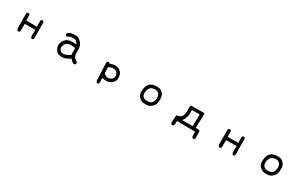

<svg xmlns="http://www.w3.org/2000/svg" viewBox="276 -2261 6448 4129"><g transform="rotate(30 3500.0 -196.5)"><path d="M346.7 15.6 327.1 5.9Q313.5 -15.6 309.6 -43L307.6 -407.2L317.4 -426.8Q333 -440.4 354.5 -438.5L374 -428.7L383.8 -409.2L385.7 -272.5H651.4L647.5 -413.1Q649.4 -428.7 659.2 -440.4Q672.9 -452.1 694.3 -450.2L713.9 -440.4L723.6 -420.9L727.5 -19.5L717.8 0Q704.1 11.7 682.6 9.8L663.1 0Q649.4 -33.2 649.4 -73.7Q649.4 -114.3 655.3 -196.3L393.6 -194.3Q393.6 -33.2 391.6 -13.7L381.8 5.9Q368.2 17.6 346.7 15.6Z M1407.2 25.4Q1377.9 21.5 1350.6 12.7Q1323.2 3.9 1299.8 -24.4Q1276.4 -52.7 1258.8 -92.3Q1241.2 -131.8 1245.1 -175.8Q1249 -219.7 1268.6 -255.9Q1288.1 -292 1317.4 -317.4Q1346.7 -342.8 1377 -354.5Q1407.2 -366.2 1448.7 -370.6Q1490.2 -375 1575.2 -366.2Q1556.6 -403.3 1535.6 -424.8Q1514.6 -446.3 1480.5 -450.2Q1446.3 -454.1 1409.2 -450.2Q1372.1 -446.3 1338.9 -422.9Q1325.2 -411.1 1303.7 -413.1L1284.2 -422.9Q1274.4 -436.5 1272.5 -454.1Q1274.4 -469.7 1295.9 -487.3Q1317.4 -504.9 1346.7 -514.6Q1376 -524.4 1412.1 -526.9Q1448.2 -529.3 1482.4 -526.9Q1516.6 -524.4 1540 -512.7Q1563.5 -501 1595.7 -469.7Q1627.9 -438.5 1647.5 -397.5Q1667 -356.4 1668.5 -308.1Q1669.9 -259.8 1668.5 -209.5Q1667 -159.2 1683.6 -125Q1700.2 -90.8 1726.1 -73.7Q1752 -56.6 1771.5 -44.9Q1785.2 -29.3 1781.2 -5.9L1771.5 13.7Q1755.9 25.4 1733.4 25.4Q1692.4 15.6 1639.6 -50.8Q1586.9 -13.7 1530.3 7.8Q1473.6 29.3 1407.2 25.4ZM1538.1 -81.1 1598.6 -118.2Q1594.7 -155.3 1592.8 -180.7Q1590.8 -206.1 1592.8 -280.3Q1563.5 -290 1520 -293.9Q1476.6 -297.9 1439 -293Q1401.4 -288.1 1371.1 -259.3Q1340.8 -230.5 1330.1 -190.4Q1319.3 -150.4 1325.2 -128.4Q1331.1 -106.4 1356.9 -74.7Q1382.8 -43 1441.9 -51.8Q1501 -60.5 1538.1 -81.1Z M2381.8 132.8 2361.3 124Q2345.7 103.5 2344.7 76.2Q2343.8 48.8 2327.1 -344.7Q2328.1 -360.4 2336.9 -372.1Q2349.6 -384.8 2371.1 -384.8L2391.6 -376L2400.4 -365.2Q2436.5 -377.9 2467.3 -385.7Q2498 -393.6 2531.2 -393.1Q2564.5 -392.6 2593.3 -385.3Q2622.1 -377.9 2660.6 -344.2Q2699.2 -310.5 2710.9 -261.7Q2722.7 -212.9 2720.2 -167.5Q2717.8 -122.1 2681.6 -80.6Q2645.5 -39.1 2602.5 -22.5Q2559.6 -5.9 2511.2 -7.3Q2462.9 -8.8 2418.9 -23.4Q2416 12.7 2420.4 50.3Q2424.8 87.9 2416 120.1Q2403.3 132.8 2381.8 132.8ZM2610.4 -114.3Q2641.6 -143.6 2645.5 -170.9Q2649.4 -198.2 2644 -227.1Q2638.7 -255.9 2614.3 -282.2Q2589.8 -308.6 2560.1 -314.5Q2530.3 -320.3 2489.7 -313.5Q2449.2 -306.6 2408.2 -281.2L2415 -131.8Q2475.6 -80.1 2524.4 -83.5Q2573.2 -86.9 2610.4 -114.3Z M3536.1 5.9Q3494.1 5.9 3455.6 2.9Q3417 0 3390.6 -16.6Q3364.3 -33.2 3335.9 -60.5Q3307.6 -87.9 3297.9 -133.3Q3288.1 -178.7 3293 -226.6Q3297.9 -274.4 3310.5 -317.4Q3323.2 -360.4 3362.3 -395.5Q3401.4 -430.7 3455.1 -441.4Q3508.8 -452.1 3553.7 -449.2Q3598.6 -446.3 3626 -431.6Q3653.3 -417 3677.7 -392.6Q3702.1 -368.2 3712.9 -338.9Q3723.6 -309.6 3726.6 -274.4Q3729.5 -239.3 3725.6 -193.4Q3721.7 -147.5 3708 -115.7Q3694.3 -84 3661.1 -51.8Q3627.9 -19.5 3597.7 -9.8Q3567.4 0 3536.1 5.9ZM3583 -85.9Q3605.5 -99.6 3623.5 -123.5Q3641.6 -147.5 3649.4 -191.4Q3657.2 -235.4 3652.3 -273.4Q3647.5 -311.5 3624 -335.9Q3600.6 -360.4 3575.2 -370.1Q3549.8 -379.9 3518.6 -376Q3487.3 -372.1 3457 -363.3Q3426.8 -354.5 3405.3 -326.2Q3383.8 -297.9 3374 -259.8Q3364.3 -221.7 3366.2 -180.7Q3368.2 -139.6 3392.6 -112.8Q3417 -85.9 3445.3 -77.1Q3473.6 -68.4 3509.8 -72.3Q3545.9 -76.2 3583 -85.9Z M4759.8 134.8 4739.3 125Q4723.6 97.7 4725.6 64.5V-16.6L4272.5 -22.5Q4272.5 9.8 4271.5 40Q4270.5 70.3 4256.8 95.7Q4242.2 107.4 4220.7 105.5L4201.2 95.7Q4191.4 80.1 4189.5 62.5L4195.3 -92.8Q4195.3 -119.1 4212.9 -125.5Q4230.5 -131.8 4257.3 -135.7Q4284.2 -139.6 4306.6 -161.1Q4329.1 -182.6 4341.8 -216.8Q4354.5 -251 4356.4 -297.9Q4358.4 -344.7 4356.4 -415Q4360.4 -456.1 4377 -459Q4393.6 -461.9 4663.1 -463.9Q4705.1 -461.9 4706.5 -435.5Q4708 -409.2 4696.3 -94.7Q4749 -98.6 4774.9 -93.3Q4800.8 -87.9 4802.7 -61.5L4804.7 105.5L4794.9 125Q4781.2 136.7 4759.8 134.8ZM4620.1 -94.7 4626 -387.7 4434.6 -385.7Q4436.5 -348.6 4433.6 -293.9Q4430.7 -239.3 4415 -194.3Q4399.4 -149.4 4362.3 -94.7Z M5346.7 15.6 5327.1 5.9Q5313.5 -15.6 5309.6 -43L5307.6 -407.2L5317.4 -426.8Q5333 -440.4 5354.5 -438.5L5374 -428.7L5383.8 -409.2L5385.7 -272.5H5651.4L5647.5 -413.1Q5649.4 -428.7 5659.2 -440.4Q5672.9 -452.1 5694.3 -450.2L5713.9 -440.4L5723.6 -420.9L5727.5 -19.5L5717.8 0Q5704.1 11.7 5682.6 9.8L5663.1 0Q5649.4 -33.2 5649.4 -73.7Q5649.4 -114.3 5655.3 -196.3L5393.6 -194.3Q5393.6 -33.2 5391.6 -13.7L5381.8 5.9Q5368.2 17.6 5346.7 15.6Z M6536.1 5.9Q6494.1 5.9 6455.6 2.9Q6417 0 6390.6 -16.6Q6364.3 -33.2 6335.9 -60.5Q6307.6 -87.9 6297.9 -133.3Q6288.1 -178.7 6293 -226.6Q6297.9 -274.4 6310.5 -317.4Q6323.2 -360.4 6362.3 -395.5Q6401.4 -430.7 6455.1 -441.4Q6508.8 -452.1 6553.7 -449.2Q6598.6 -446.3 6626 -431.6Q6653.3 -417 6677.7 -392.6Q6702.1 -368.2 6712.9 -338.9Q6723.6 -309.6 6726.6 -274.4Q6729.5 -239.3 6725.6 -193.4Q6721.7 -147.5 6708 -115.7Q6694.3 -84 6661.1 -51.8Q6627.9 -19.5 6597.7 -9.8Q6567.4 0 6536.1 5.9ZM6583 -85.9Q6605.5 -99.6 6623.5 -123.5Q6641.6 -147.5 6649.4 -191.4Q6657.2 -235.4 6652.3 -273.4Q6647.5 -311.5 6624 -335.9Q6600.6 -360.4 6575.2 -370.1Q6549.8 -379.9 6518.6 -376Q6487.3 -372.1 6457 -363.3Q6426.8 -354.5 6405.3 -326.2Q6383.8 -297.9 6374 -259.8Q6364.3 -221.7 6366.2 -180.7Q6368.2 -139.6 6392.6 -112.8Q6417 -85.9 6445.3 -77.1Q6473.6 -68.4 6509.8 -72.3Q6545.9 -76.2 6583 -85.9Z"/></g></svg>

Font: NaikaiFont
Style: Regular
Weight: 400
Version: Version 1.67